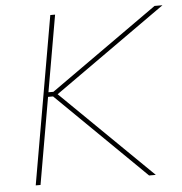

<svg xmlns="http://www.w3.org/2000/svg" viewBox="-51 -749 758 798"><g transform="rotate(-5 328.0 -350.0)"><path d="M170 -362H139L142 -381H173L623 -700H656L182 -364L180 -379L567 0H539ZM188 -700H208L86 0H66Z"/></g></svg>

Font: Fixel Italic Variable Display Thin
Style: Italic
Weight: 100
Italic angle: -10°
Designer: AlfaBravo + MacPaw
Foundry: Kyrylo Tkachov, Marchela Mozhyna, Serhii Makarenko, Maria Weinstein, Zakhar Kryvoshyya
Version: Version 1.210;Glyphs 3.2 (3217)